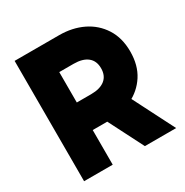

<svg xmlns="http://www.w3.org/2000/svg" viewBox="-158 -811 909 941"><g transform="rotate(-30 296.5 -340.5)"><path d="M51 0V-681H303Q377 -681 436 -652.5Q495 -624 530 -569.5Q565 -515 565 -438Q565 -360 530 -306Q495 -252 436 -224Q377 -196 303 -196H176V-352H294Q345 -352 372.5 -374Q400 -396 400 -438Q400 -480 372.5 -502Q345 -524 294 -524H175L213 -559V0ZM395 0 255 -275H432L572 0Z"/></g></svg>

Font: Gabarito ExtraBold
Style: Regular
Weight: 800
Designer: Leandro Assis / Alvaro Franca / Felipe Casaprima
Foundry: Naipe Foundry
Version: Version 1.000